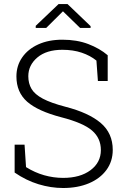

<svg xmlns="http://www.w3.org/2000/svg" viewBox="-20 -917 623 947"><path d="M291.5 10.3Q231 10.3 169.9 -8.3Q108.9 -26.9 52.2 -65.9V-203.6H101.1L108.4 -92.8Q151.4 -65.9 197.8 -52.7Q244.1 -39.6 291.5 -39.6Q375.5 -39.6 426.5 -77.6Q477.5 -115.7 477.5 -176.8Q477.5 -235.4 434.3 -272.9Q391.1 -310.5 283.2 -338.4Q167 -368.7 114 -415.3Q61 -461.9 61 -540Q61 -592.8 89.4 -633.8Q117.7 -674.8 168.7 -698Q219.7 -721.2 287.6 -721.2Q359.4 -721.2 415.5 -699.7Q471.7 -678.2 511.2 -644.5V-517.6H462.9L455.6 -618.2Q424.8 -643.1 382.8 -657.2Q340.8 -671.4 287.6 -671.4Q209 -671.4 164.3 -633.5Q119.6 -595.7 119.6 -541Q119.6 -505.4 135.5 -478.5Q151.4 -451.7 191.2 -430.4Q231 -409.2 302.2 -390.6Q418 -360.8 477.1 -310.3Q536.1 -259.8 536.1 -177.7Q536.1 -121.1 504.9 -78.6Q473.6 -36.1 418.5 -12.9Q363.3 10.3 291.5 10.3ZM156.2 -779.3V-789.6L269 -897H313L426.8 -788.1V-779.3H375L290.5 -861.3L208 -779.3Z"/></svg>

Font: Roboto Slab Light
Style: Regular
Weight: 300
Designer: Google
Version: Version 2.000; ttfautohint (v1.8.1.43-b0c9)